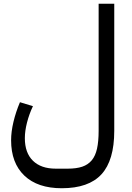

<svg xmlns="http://www.w3.org/2000/svg" viewBox="-20 -760 699 1020"><path d="M308 240Q180 240 109.5 173Q39 106 39 -15Q39 -60 51.5 -112.5Q64 -165 86 -217L155 -196Q135 -154 123.5 -109Q112 -64 112 -26Q112 52 155 94Q198 136 276 136H340Q386 136 417 125.5Q448 115 467.5 91.5Q487 68 495.5 29.5Q504 -9 504 -65V-740H587V-65Q587 92 519 166Q451 240 308 240Z"/></svg>

Font: IBM Plex Sans Arabic Text
Style: Regular
Weight: 450
Designer: Mike Abbink, Paul van der Laan, Pieter van Rosmalen, Wael Morcos, Khajak Apelian
Foundry: Bold Monday
Version: Version 1.2